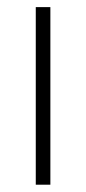

<svg xmlns="http://www.w3.org/2000/svg" viewBox="-20 -506 236 526"><path d="M78 0V-486.5H118V0Z"/></svg>

Font: Anek Gujarati Medium ExtraLight
Style: Regular
Weight: 250
Version: Version 1.003